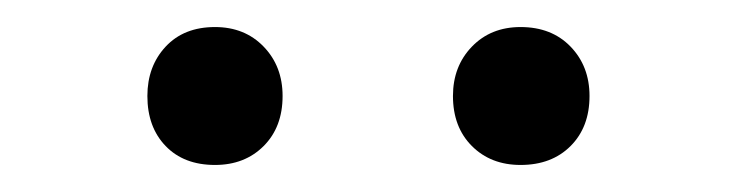

<svg xmlns="http://www.w3.org/2000/svg" viewBox="-20 -706 545 142"><path d="M89 -635Q89 -657 102.5 -671.5Q116 -686 139 -686Q161 -686 175 -671.5Q189 -657 189 -635Q189 -612 175 -598Q161 -584 139 -584Q116 -584 102.5 -598Q89 -612 89 -635ZM315 -635Q315 -657 329 -671.5Q343 -686 365 -686Q388 -686 402 -671.5Q416 -657 416 -635Q416 -612 402 -598Q388 -584 365 -584Q343 -584 329 -598Q315 -612 315 -635Z"/></svg>

Font: Trirong Medium
Style: Regular
Weight: 500
Designer: Katatrad Team
Foundry: CadsonDemak
Version: Version 1.001